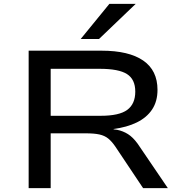

<svg xmlns="http://www.w3.org/2000/svg" viewBox="-20 -965 932 985"><path d="M127 0V-705H501Q641 -705 714.5 -654.5Q788 -604 788 -504Q788 -445 760.5 -403.5Q733 -362 682 -337Q631 -312 561 -303L566 -301L581 -299Q611 -293 636.5 -277Q662 -261 686 -228L841 0H714L571 -214Q553 -240 535 -254.5Q517 -269 490.5 -275Q464 -281 420 -281H240V0ZM240 -371H497Q592 -371 633 -401.5Q674 -432 674 -495Q674 -558 631.5 -585Q589 -612 492 -612H240ZM394 -765 541 -945H676L488 -765Z"/></svg>

Font: Nunito Sans 7pt Expanded Medium
Style: Regular
Weight: 500
Width: 7
Designer: Vernon Adams
Foundry: Vernon Adams
Version: Version 3.101;gftools[0.9.27]